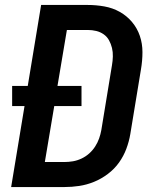

<svg xmlns="http://www.w3.org/2000/svg" viewBox="-20 -755 640 775"><path d="M240 0H25L79 -327H29V-408H92L146 -735H333Q368 -735 401.5 -729Q435 -723 463.5 -707Q492 -691 513 -666Q534 -641 544.5 -610Q555 -579 555 -544.5Q555 -510 549 -475L506 -214Q501 -184 490 -154.5Q479 -125 460.5 -99Q442 -73 415.5 -53Q389 -33 359.5 -21Q330 -9 300 -4.5Q270 0 240 0ZM161 -101H239Q257 -101 274.5 -104Q292 -107 309 -115Q326 -123 340 -135.5Q354 -148 364 -163.5Q374 -179 380 -196Q386 -213 389 -230L432 -492Q435 -509 435.5 -527Q436 -545 432 -561.5Q428 -578 420 -592.5Q412 -607 398.5 -616.5Q385 -626 368.5 -630Q352 -634 334 -634H250L212 -408H309V-327H199Z"/></svg>

Font: Iosevka Extended Oblique
Style: Bold
Weight: 700
Width: 7
Italic angle: -9°
Monospace: yes
Designer: Belleve Invis
Foundry: Belleve Invis
Version: Version 32.5.0; ttfautohint (v1.8.4)